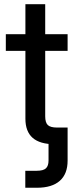

<svg xmlns="http://www.w3.org/2000/svg" viewBox="-20 -676 361 900"><path d="M98.6 204.1V124.5Q106.9 124.5 125.2 124.5Q143.6 124.5 152.3 124.5Q183.1 124.5 195.3 113Q207.5 101.6 207.5 76.2V-12.2H296.9V77.1Q296.9 139.2 260.3 171.6Q223.6 204.1 152.8 204.1Q134.8 204.1 122.1 204.1Q109.4 204.1 98.6 204.1ZM296.9 -515.6V-437.5H7.3V-515.6ZM99.1 -656.2H191.9V-130.9Q191.9 -101.6 204.1 -89.8Q216.3 -78.1 247.6 -78.1Q258.8 -78.1 272.5 -78.1Q286.1 -78.1 296.9 -78.1V0Q284.2 0 267.6 0Q251 0 236.3 0Q167 0 133.1 -29.8Q99.1 -59.6 99.1 -119.6Z"/></svg>

Font: Inter Cardless Display
Style: Regular
Weight: 400
Designer: Rasmus Andersson
Foundry: rsms
Version: Version 4.001;git-9221beed3